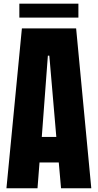

<svg xmlns="http://www.w3.org/2000/svg" viewBox="-20 -1012 525 1032"><path d="M181.6 0H14.6L97.7 -859.4H389.2L470.7 0H308.1L295.9 -138.7H192.4ZM237.3 -712.9 204.6 -275.9H282.7L245.1 -712.9ZM401.4 -917.5H84V-992.2H401.4Z"/></svg>

Font: Anton
Style: Regular
Weight: 400
Designer: Vernon Adams, Tural Alisoy
Foundry: Vernon Adams
Version: Version 2.300